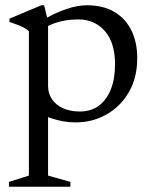

<svg xmlns="http://www.w3.org/2000/svg" viewBox="-20 -456 580 731"><path d="M418 -211Q418 -293.5 379.2 -337.8Q340.5 -382 278 -382Q249 -382 222.8 -377Q196.5 -372 173.5 -362Q150.5 -352 130.5 -336.5V-372Q158.5 -389.5 183.8 -401.5Q209 -413.5 231.5 -421.2Q254 -429 273.8 -432.5Q293.5 -436 310 -436Q373 -436 415.8 -410.5Q458.5 -385 480.5 -339.8Q502.5 -294.5 502.5 -235Q502.5 -159.5 470.2 -104.5Q438 -49.5 384.8 -19.8Q331.5 10 268 10Q244 10 221 6Q198 2 173.5 -6.2Q149 -14.5 121 -28.5H163V212.5L248 236.5V255H14V236.5L90 212.5V-337Q83.5 -344 73.2 -349.5Q63 -355 48.8 -360.8Q34.5 -366.5 16 -372.5V-385L137.5 -436H148L163 -374.5V-128Q163 -100.5 177.8 -78.5Q192.5 -56.5 219.8 -44Q247 -31.5 284 -31.5Q326.5 -31.5 356.2 -53.5Q386 -75.5 402 -116Q418 -156.5 418 -211Z"/></svg>

Font: Newsreader Text
Style: Regular
Weight: 400
Designer: Hugues Gentile
Foundry: Production Type
Version: Version 1.001